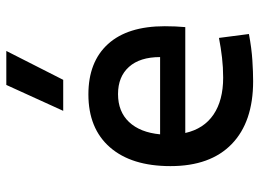

<svg xmlns="http://www.w3.org/2000/svg" viewBox="-130 -706 845 626"><g transform="rotate(-90 293.0 -392.5)"><path d="M341.8 9.8Q209 9.8 137 -59.8Q64.9 -129.4 64.9 -259.8Q64.9 -386.7 126.2 -457Q187.5 -527.3 298.8 -527.3Q404.8 -527.3 462.9 -463.4Q521 -399.4 521 -278.3Q521 -242.7 518.1 -211.4H172.9Q186.5 -150.9 232.9 -119.4Q279.3 -87.9 353.5 -87.9Q386.7 -87.9 418.5 -91.6Q450.2 -95.2 482.9 -101.6L495.6 -3.9Q448.7 4.9 410.2 7.3Q371.6 9.8 341.8 9.8ZM299.8 -430.7Q242.7 -430.7 208.7 -394.8Q174.8 -358.9 168.5 -293.5H420.4Q420.4 -359.4 388.4 -395Q356.4 -430.7 299.8 -430.7ZM245.1 -609.4 329.6 -794.9H440.4L346.2 -609.4Z"/></g></svg>

Font: Caskaydia Cove Medium
Style: Regular
Weight: 500
Monospace: yes
Designer: Aaron Bell
Foundry: Saja Typeworks
Version: Version 4.300; ttfautohint (v1.8.3)